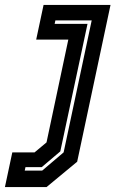

<svg xmlns="http://www.w3.org/2000/svg" viewBox="-86 -560 469 780"><path d="M-66 200 -36 59H54.5L103 18.5L191.5 -399H61L91 -540H363L227.5 97L103 200ZM14.5 133H85.5L172.5 59L286.5 -477H139L136 -463H269.5L159 55L83.5 119H17.5Z"/></svg>

Font: Tourney
Style: Bold Italic
Weight: 700
Italic angle: -12°
Version: Version 1.015